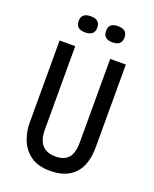

<svg xmlns="http://www.w3.org/2000/svg" viewBox="-156 -926 823 1027"><g transform="rotate(20 255.5 -413.0)"><path d="M258 13Q186 13 144.5 -18Q103 -49 85 -95.5Q67 -142 67 -191V-660H156V-186Q156 -125 182.5 -97Q209 -69 258 -69Q306 -69 330.5 -96Q355 -123 355 -186V-660H444V-191Q444 -90 396 -38.5Q348 13 258 13ZM335 -747Q310 -747 296.5 -758Q283 -769 283 -793Q283 -818 296.5 -828.5Q310 -839 335 -839Q388 -839 388 -793Q388 -747 335 -747ZM180 -747Q127 -747 127 -793Q127 -839 180 -839Q233 -839 233 -793Q233 -747 180 -747Z"/></g></svg>

Font: Bricolage Grotesque 12pt Condensed
Style: Regular
Weight: 400
Width: 3
Designer: Mathieu Triay
Foundry: Atelier Triay
Version: Version 1.001; ttfautohint (v1.8.4.7-5d5b);gftools[0.9.33.de